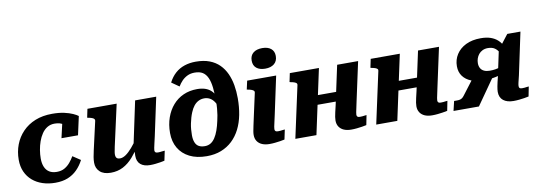

<svg xmlns="http://www.w3.org/2000/svg" viewBox="-60 -1173 4426 1578"><g transform="rotate(-10 2153.5 -384.0)"><path d="M326 -73Q364 -73 391 -88.5Q418 -104 438 -128Q458 -152 473 -178L538 -135Q515 -90 481.5 -56.5Q448 -23 403.5 -5Q359 13 299 13Q242 13 193.5 -3Q145 -19 109.5 -49.5Q74 -80 54 -124Q34 -168 34 -225Q34 -292 56.5 -351Q79 -410 122.5 -455Q166 -500 228 -525Q290 -550 370 -550Q427 -550 469.5 -540.5Q512 -531 540.5 -518Q569 -505 583 -494L549 -339H411L445 -487Q459 -485 466.5 -477Q474 -469 476.5 -458Q479 -447 477.5 -437Q476 -427 471 -422Q463 -435 450 -445.5Q437 -456 418.5 -461.5Q400 -467 375 -467Q341 -467 314.5 -451Q288 -435 269 -407Q250 -379 238 -345Q226 -311 220 -274.5Q214 -238 214 -204Q214 -163 226.5 -133.5Q239 -104 264 -88.5Q289 -73 326 -73Z M830 -194Q826 -172 823 -157.5Q820 -143 820 -130Q820 -118 823.5 -109.5Q827 -101 835 -96.5Q843 -92 857 -92Q880 -92 905.5 -109.5Q931 -127 959.5 -160Q988 -193 1018 -238L1024 -181Q987 -124 948.5 -80Q910 -36 864.5 -12.5Q819 11 762 11Q703 11 671.5 -18Q640 -47 640 -94Q640 -116 644 -140.5Q648 -165 655 -195L709 -433Q710 -442 704.5 -448Q699 -454 687 -458.5Q675 -463 658 -466L648 -468L663 -540H907ZM1169 -222Q1161 -188 1156 -165.5Q1151 -143 1148 -129Q1145 -115 1145 -108Q1145 -96 1151.5 -91Q1158 -86 1172 -86Q1188 -86 1203 -88.5Q1218 -91 1229 -91L1212 -10Q1196 -6 1176.5 -3Q1157 0 1136 2.5Q1115 5 1091 5Q1040 5 1011.5 -19Q983 -43 983 -91Q983 -96 983.5 -104.5Q984 -113 984.5 -124.5Q985 -136 986 -149L976 -140L1061 -540H1237Z M1582 -680Q1547 -680 1520.5 -667Q1494 -654 1474.5 -633.5Q1455 -613 1441 -589L1378 -633Q1401 -678 1434.5 -708Q1468 -738 1511.5 -752.5Q1555 -767 1606 -767Q1672 -767 1720.5 -748.5Q1769 -730 1802.5 -696.5Q1836 -663 1856.5 -618Q1877 -573 1886 -520.5Q1895 -468 1895 -411Q1895 -338 1882.5 -273.5Q1870 -209 1843.5 -156.5Q1817 -104 1777 -66Q1737 -28 1683.5 -7Q1630 14 1563 14Q1479 14 1419.5 -16Q1360 -46 1328.5 -100Q1297 -154 1297 -226Q1297 -296 1317.5 -354Q1338 -412 1375 -454.5Q1412 -497 1463.5 -520Q1515 -543 1578 -543Q1616 -543 1644.5 -533.5Q1673 -524 1693 -505.5Q1713 -487 1725.5 -461Q1738 -435 1744 -402L1736 -333Q1727 -377 1710.5 -404.5Q1694 -432 1672 -445Q1650 -458 1623 -458Q1597 -458 1575 -447Q1553 -436 1536 -415Q1519 -394 1506 -362Q1498 -343 1491.5 -320.5Q1485 -298 1480 -274Q1475 -250 1473 -225.5Q1471 -201 1471 -177Q1471 -141 1481 -116.5Q1491 -92 1511 -81Q1531 -70 1561 -70Q1588 -70 1609 -82.5Q1630 -95 1646.5 -120Q1663 -145 1675.5 -180Q1688 -215 1697 -258Q1702 -279 1706 -303Q1710 -327 1712.5 -356Q1715 -385 1715 -417Q1715 -483 1709.5 -532.5Q1704 -582 1689 -615Q1674 -648 1648.5 -664Q1623 -680 1582 -680Z M1971 -91Q1971 -105 1974 -122Q1977 -139 1982.5 -165Q1988 -191 1997 -232L2041 -433Q2043 -442 2037 -448Q2031 -454 2019 -458.5Q2007 -463 1990 -466L1980 -468L1996 -540H2238L2170 -222Q2163 -188 2157.5 -165.5Q2152 -143 2149.5 -129Q2147 -115 2147 -108Q2147 -96 2153.5 -91Q2160 -86 2174 -86Q2185 -86 2195 -87Q2205 -88 2214.5 -89.5Q2224 -91 2231 -91L2214 -10Q2197 -6 2177 -3Q2157 0 2134 2.5Q2111 5 2087 5Q2052 5 2026 -6Q2000 -17 1985.5 -38.5Q1971 -60 1971 -91ZM2061 -695Q2061 -737 2088.5 -759.5Q2116 -782 2164 -782Q2210 -782 2236.5 -760.5Q2263 -739 2263 -699Q2263 -657 2235.5 -634Q2208 -611 2160 -611Q2114 -611 2087.5 -632.5Q2061 -654 2061 -695Z M2449 -244H2758L2776 -322H2467ZM2303 0H2479L2595 -540H2352L2337 -468L2348 -465Q2366 -462 2377.5 -457.5Q2389 -453 2394 -447.5Q2399 -442 2397 -433ZM2831 -108Q2831 -115 2833.5 -128.5Q2836 -142 2841 -164Q2846 -186 2852 -216L2922 -540H2747L2677 -214Q2669 -181 2664 -158.5Q2659 -136 2656.5 -120.5Q2654 -105 2654 -91Q2654 -60 2668.5 -38.5Q2683 -17 2708.5 -6Q2734 5 2770 5Q2794 5 2816.5 2.5Q2839 0 2859.5 -3Q2880 -6 2897 -10L2913 -91Q2907 -91 2898 -89.5Q2889 -88 2878.5 -87Q2868 -86 2857 -86Q2844 -86 2837.5 -91Q2831 -96 2831 -108Z M3124 -244H3433L3451 -322H3142ZM2978 0H3154L3270 -540H3027L3012 -468L3023 -465Q3041 -462 3052.5 -457.5Q3064 -453 3069 -447.5Q3074 -442 3072 -433ZM3506 -108Q3506 -115 3508.5 -128.5Q3511 -142 3516 -164Q3521 -186 3527 -216L3597 -540H3422L3352 -214Q3344 -181 3339 -158.5Q3334 -136 3331.5 -120.5Q3329 -105 3329 -91Q3329 -60 3343.5 -38.5Q3358 -17 3383.5 -6Q3409 5 3445 5Q3469 5 3491.5 2.5Q3514 0 3534.5 -3Q3555 -6 3572 -10L3588 -91Q3582 -91 3573 -89.5Q3564 -88 3553.5 -87Q3543 -86 3532 -86Q3519 -86 3512.5 -91Q3506 -96 3506 -108Z M3835 -251 3997 -231 3835 0H3623L3642 -80H3665Q3681 -80 3691 -82.5Q3701 -85 3709.5 -91Q3718 -97 3727 -109ZM4146 -388 4104 -346Q4095 -380 4081.5 -405.5Q4068 -431 4046.5 -445.5Q4025 -460 3990 -460Q3965 -460 3945.5 -450.5Q3926 -441 3913.5 -425.5Q3901 -410 3894.5 -391Q3888 -372 3888 -352Q3888 -327 3898 -309.5Q3908 -292 3927.5 -283Q3947 -274 3975 -274Q4001 -274 4021.5 -277.5Q4042 -281 4074 -289L4063 -229Q4038 -220 4012 -214.5Q3986 -209 3960.5 -207Q3935 -205 3909 -205Q3852 -205 3808 -222.5Q3764 -240 3739 -274Q3714 -308 3714 -357Q3714 -411 3742 -455Q3770 -499 3822 -524.5Q3874 -550 3946 -550Q3994 -550 4028.5 -538Q4063 -526 4086.5 -504.5Q4110 -483 4124.5 -453.5Q4139 -424 4146 -388ZM4203 -194Q4198 -174 4194.5 -159Q4191 -144 4188.5 -134Q4186 -124 4185.5 -117.5Q4185 -111 4185 -107Q4185 -95 4191.5 -90.5Q4198 -86 4211 -86Q4222 -86 4232 -87Q4242 -88 4251 -89.5Q4260 -91 4267 -91L4251 -10Q4234 -6 4213.5 -3Q4193 0 4170.5 2.5Q4148 5 4123 5Q4070 5 4039 -19.5Q4008 -44 4008 -91Q4008 -101 4009.5 -112Q4011 -123 4013.5 -137.5Q4016 -152 4020.5 -170.5Q4025 -189 4031 -214L4077 -431L4086 -441L4168 -547H4278Z"/></g></svg>

Font: Roboto Serif
Style: Bold Italic
Weight: 700
Italic angle: -10°
Designer: Greg Gazdowicz
Foundry: Commercial Type
Version: Version 1.008